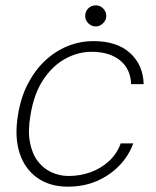

<svg xmlns="http://www.w3.org/2000/svg" viewBox="-20 -687 586 719"><path d="M234 12Q166 12 119 -21.5Q72 -55 53 -115Q34 -175 47 -254Q57 -320 83.5 -371.5Q110 -423 148 -459Q186 -495 232.5 -514Q279 -533 330 -533Q418 -533 467 -488.5Q516 -444 518 -372H471Q469 -429 429.5 -461Q390 -493 323 -493Q272 -493 224.5 -467Q177 -441 142 -388.5Q107 -336 94 -255Q84 -197 92 -154.5Q100 -112 121 -84Q142 -56 172.5 -42Q203 -28 237 -28Q280 -28 319 -42Q358 -56 388 -83.5Q418 -111 432 -150H479Q462 -103 426.5 -66.5Q391 -30 342.5 -9Q294 12 234 12ZM339 -588Q323 -588 311 -599.5Q299 -611 299 -627Q299 -644 310.5 -655.5Q322 -667 339 -667Q355 -667 366.5 -655Q378 -643 378 -627Q378 -612 366 -600Q354 -588 339 -588Z"/></svg>

Font: DM Sans 10pt ExtraLight
Style: Italic
Weight: 250
Italic angle: -10°
Version: Version 4.004;gftools[0.9.30]